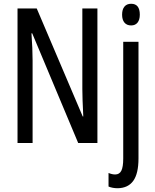

<svg xmlns="http://www.w3.org/2000/svg" viewBox="-20 -759 820 1019"><path d="M395 0 151 -582H147Q153 -500 153 -438V0H73V-714H175L419 -141H422Q417 -239 417 -286V-714H497V0ZM676 -739Q722 -739 722 -681Q722 -654 710 -639Q698 -624 676 -624Q653 -624 640.5 -639Q628 -654 628 -681Q628 -709 640.5 -724Q653 -739 676 -739ZM556 231V159Q575 167 591 167Q614 167 624 147Q634 127 634 83V-537H715V82Q715 162 687.5 200.5Q660 239 605 240Q577 240 556 231Z"/></svg>

Font: Noto Sans UI Cond
Style: Regular
Weight: 400
Width: 3
Designer: Monotype Design Team
Foundry: Monotype Imaging Inc.
Version: Version 1.001